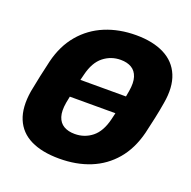

<svg xmlns="http://www.w3.org/2000/svg" viewBox="-127 -836 967 971"><g transform="rotate(20 356.0 -350.0)"><path d="M217 -303 238 -401H526L505 -303ZM291 10Q198 10 137 -20Q76 -50 51 -110.5Q26 -171 41 -262Q49 -305 58.5 -348.5Q68 -392 78 -435Q100 -525 152 -586.5Q204 -648 279 -679Q354 -710 445 -710Q535 -710 596.5 -679Q658 -648 683.5 -586.5Q709 -525 693 -435Q686 -392 676.5 -348.5Q667 -305 657 -262Q634 -171 582.5 -110.5Q531 -50 457 -20Q383 10 291 10ZM322 -134Q375 -134 415 -166Q455 -198 472 -268Q483 -312 491.5 -351Q500 -390 507 -432Q515 -479 505.5 -508.5Q496 -538 472.5 -552Q449 -566 414 -566Q362 -566 321.5 -534Q281 -502 264 -432Q253 -390 244.5 -351Q236 -312 228 -268Q220 -221 229.5 -191.5Q239 -162 263 -148Q287 -134 322 -134Z"/></g></svg>

Font: Rubik
Style: Bold Italic
Weight: 700
Italic angle: -12°
Designer: Hubert and Fischer
Foundry: Hubert and Fischer
Version: Version 2.300;gftools[0.9.30]